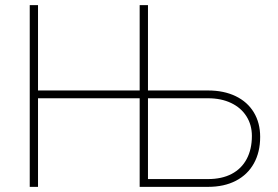

<svg xmlns="http://www.w3.org/2000/svg" viewBox="-20 -727 1082 747"><path d="M95.7 -707H127.9V-375H523.4V-707H555.7V-375H789.1Q851.1 -375 897 -352.8Q942.9 -330.6 967.5 -289.8Q992.2 -249 992.2 -194.3Q992.2 -135.3 967.8 -91.3Q943.4 -47.4 897.7 -23.7Q852.1 0 789.1 0H523.4V-344.7H127.9V0H95.7ZM789.1 -30.3Q843.3 -30.3 881.6 -50.5Q919.9 -70.8 939.9 -108.6Q960 -146.5 960 -198.2Q960 -241.2 938.7 -274.7Q917.5 -308.1 878.9 -326.4Q840.3 -344.7 789.1 -344.7H555.7V-30.3Z"/></svg>

Font: Pretendard JP Thin
Style: Regular
Weight: 100
Designer: Base glyphs from Inter by Rasmus Andersson; Hangeul glyphs from Noto Sans CJK(Source Han Sans) by Jang Soo-young and Kan
Foundry: Kil Hyung-jin
Version: Version 1.309